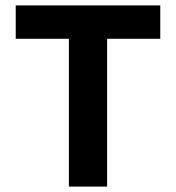

<svg xmlns="http://www.w3.org/2000/svg" viewBox="-20 -688 650 708"><path d="M234 0V-545H38V-668H571V-545H375V0Z"/></svg>

Font: Celebes
Style: Bold
Weight: 700
Designer: Anugrah Pasau
Foundry: Lafontype
Version: Version 1.000; ttfautohint (v1.8.4)